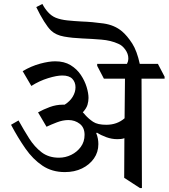

<svg xmlns="http://www.w3.org/2000/svg" viewBox="-20 -944 855 974"><path d="M309 -71Q244 -71 195.5 -103.5Q147 -136 109 -190.5Q71 -245 36 -311L74 -333Q100 -286 127.5 -242.5Q155 -199 191 -171.5Q227 -144 279 -144Q312 -144 341.5 -158.5Q371 -173 390 -199Q409 -225 409 -260Q409 -297 384.5 -316Q360 -335 327 -335Q299 -335 269 -323.5Q239 -312 216 -301L173 -374Q200 -389 232.5 -401Q265 -413 299 -413H308Q335 -430 349 -453.5Q363 -477 363 -501Q363 -527 347 -544Q331 -561 296 -561Q268 -561 224 -547.5Q180 -534 139 -508L95 -583Q139 -609 183.5 -621Q228 -633 260 -633Q306 -633 338 -613.5Q370 -594 390 -564Q410 -534 419.5 -502.5Q429 -471 429 -447Q429 -431 424 -413Q419 -395 400 -374Q406 -369 413 -360Q430 -341 452.5 -326Q475 -311 519 -311Q574 -311 612 -344L614 -545H507L473 -610V-620H624Q627 -626 629 -632Q631 -641 631 -648Q631 -671 615.5 -692.5Q600 -714 580 -722Q543 -739 494.5 -743Q446 -747 396.5 -749Q347 -751 305 -758.5Q263 -766 239 -789Q224 -803 203.5 -835.5Q183 -868 164 -908L195 -924Q206 -902 223.5 -882.5Q241 -863 263 -854Q288 -844 322 -840.5Q356 -837 393 -835Q449 -833 505 -825Q561 -817 599 -785Q625 -763 651 -723Q675 -685 689 -620H781L815 -555V-545H698L700 10H690L610 -42L611 -243Q603 -240 594 -239Q585 -238 575 -238Q547 -238 519.5 -248Q492 -258 472 -271L468 -269Q474 -255 476.5 -240.5Q479 -226 479 -213Q479 -172 456.5 -140Q434 -108 396 -89.5Q358 -71 309 -71Z"/></svg>

Font: Tiro Devanagari Hindi
Style: Regular
Weight: 400
Designer: Devanagari: John Hudson & Fiona Ross. Latin: John Hudson.
Foundry: Tiro Typeworks Ltd.
Version: Version 1.52